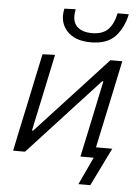

<svg xmlns="http://www.w3.org/2000/svg" viewBox="-59 -781 701 965"><g transform="rotate(5 292.0 -299.0)"><path d="M373 -576.5Q292 -576.5 252 -621Q222.5 -653.5 222.5 -699Q222.5 -715.5 226.5 -733.5L283.5 -735.5Q279.5 -717 279.5 -701.5Q279.5 -670 296.5 -651Q322 -623 375 -623Q428 -623 455.8 -650.8Q483.5 -678.5 495 -733.5H551.5Q536.5 -663.5 495.8 -620Q455 -576.5 373 -576.5ZM32 0Q43.5 -56 54.5 -107.5Q65.5 -158.5 78.5 -219.5L89 -269Q102.5 -334 113.8 -387Q125 -440 137 -495.5L200 -498Q188.5 -444.5 178 -393.5Q167 -342 154 -280.5L117.5 -109H123.5L282 -281Q330 -333 380 -387.2Q430 -441.5 479.5 -495.5H539.5Q527.5 -439.5 516.5 -387Q505.5 -334.5 491.5 -269L481 -219.5Q471 -173.5 462.5 -133.5Q454 -93 445.5 -53H527.5L503.5 -4L479.5 45L456.5 92L433.5 139H373.5L438.5 0H371.5Q383 -54.5 394 -104.5Q404.5 -154.5 417 -213L453.5 -386.5H447.5L292.5 -218Q193 -110.5 92 0Z"/></g></svg>

Font: Heraclito Light
Style: Italic
Weight: 300
Italic angle: -12°
Designer: Kostas Bartsokas (font) & Cristiano Sobral (main changes)
Foundry: Kostas Bartsokas (font) & Cristiano Sobral (main changes)
Version: Version 1.00;July 8, 2020;FontCreator 13.0.0.2655 64-bit